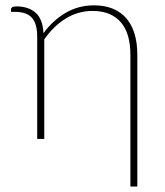

<svg xmlns="http://www.w3.org/2000/svg" viewBox="-20 -521 618 720"><path d="M495 178.5H469V-315.5Q469 -354 460.5 -384.5Q452 -415 434.2 -436.2Q416.5 -457.5 389.8 -468.8Q363 -480 327 -480Q273 -480 227 -451.8Q181 -423.5 146 -373.5V0H119.5V-383.5Q119.5 -432.5 99.5 -454.5Q79.5 -476.5 37 -476.5H21.5V-487.5Q21.5 -491.5 26.2 -494.2Q31 -497 42 -497Q86.5 -497 113.5 -473.2Q140.5 -449.5 143 -396.5Q178 -444.5 226.2 -472.8Q274.5 -501 332 -501Q373 -501 403.5 -488.2Q434 -475.5 454.2 -451.8Q474.5 -428 484.8 -393.5Q495 -359 495 -315.5Z"/></svg>

Font: Lato Thin
Style: Regular
Weight: 200
Designer: Lukasz Dziedzic
Foundry: tyPoland Lukasz Dziedzic
Version: Version 2.007; 2014-02-27